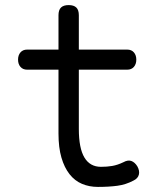

<svg xmlns="http://www.w3.org/2000/svg" viewBox="-20 -725 640 755"><path d="M480 -530Q497 -530 506.5 -519Q516 -508 516 -490.5Q516 -473 506.5 -462Q497 -451 480 -451H290V-218Q290 -142 312 -105.5Q334 -69 377 -69Q401 -69 421.5 -72.5Q442 -76 465 -87Q483 -97 496.5 -92Q510 -87 520 -71Q530 -53 526 -38Q522 -23 505 -15Q475 1 441.5 5.5Q408 10 365 10Q331 10 302.5 -2Q274 -14 253.5 -40Q233 -66 221.5 -105.5Q210 -145 210 -200V-451H87Q70 -451 60.5 -462Q51 -473 51 -490.5Q51 -508 60.5 -519Q70 -530 87 -530H210V-665Q210 -686 220 -695.5Q230 -705 250 -705Q270 -705 280 -695.5Q290 -686 290 -665V-530Z"/></svg>

Font: Maple Mono Normal NL Light
Style: Regular
Weight: 300
Monospace: yes
Designer: subframe7536
Version: Version 7.000